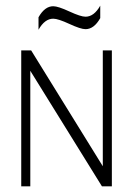

<svg xmlns="http://www.w3.org/2000/svg" viewBox="-20 -658 470 678"><path d="M334 -594Q312 -555 282 -555Q265 -555 225 -573.5Q185 -592 168 -592Q138 -592 116 -553V-597Q138 -636 168 -636Q185 -636 225 -617.5Q265 -599 282 -599Q312 -599 334 -638ZM55 0V-480H90L343 -71V-480H375V0H340L87 -408V0Z"/></svg>

Font: Glametrix
Style: Light
Weight: 300
Designer: gluk
Foundry: gluk
Version: Version 0.40